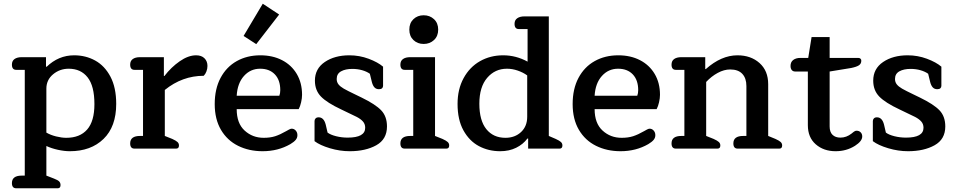

<svg xmlns="http://www.w3.org/2000/svg" viewBox="-20 -798 5132 1031"><path d="M44 185Q44 145 97 145H113V-423H67Q44 -423 44 -451Q44 -471 58 -481Q72 -491 97 -491H227V-441L230 -439Q294 -501 378 -501Q440 -501 491 -473Q542 -445 573 -386.5Q604 -328 604 -240Q604 -118 536 -52Q468 14 355 14Q326 14 291.5 6.5Q257 -1 229 -14V145L270 161Q291 169 298 176.5Q305 184 305 196Q305 213 290 213H67Q44 213 44 185ZM487 -239Q487 -336 450.5 -382.5Q414 -429 349 -429Q301 -429 265 -399Q229 -369 229 -322V-86Q251 -73 281 -65.5Q311 -58 336 -58Q409 -58 448 -102.5Q487 -147 487 -239Z M679 -28Q679 -68 732 -68H748V-423H702Q679 -423 679 -451Q679 -471 693 -481Q707 -491 732 -491H860V-390H863Q899 -437 945 -469Q991 -501 1033 -501Q1062 -501 1078 -485Q1094 -469 1094 -444Q1094 -429 1088.5 -414.5Q1083 -400 1074 -391Q959 -391 865 -315V-68L905 -52Q925 -43 933 -35.5Q941 -28 941 -17Q941 0 926 0H702Q679 0 679 -28Z M1288 -605 1391 -778 1479 -720 1356 -561ZM1133 -239Q1133 -321 1164.5 -380Q1196 -439 1251.5 -470Q1307 -501 1378 -501Q1444 -501 1494.5 -475Q1545 -449 1573.5 -401Q1602 -353 1602 -289Q1602 -271 1597 -249Q1592 -227 1584 -212H1251Q1251 -136 1293.5 -97Q1336 -58 1396 -58Q1431 -58 1457.5 -66.5Q1484 -75 1517 -94Q1521 -96 1530.5 -101.5Q1540 -107 1546 -107Q1559 -107 1568 -97Q1577 -87 1577 -72Q1577 -58 1568 -47Q1559 -36 1539 -24Q1473 14 1390 14Q1317 14 1258.5 -15Q1200 -44 1166.5 -101Q1133 -158 1133 -239ZM1480 -284Q1485 -297 1485 -314Q1485 -368 1456 -398.5Q1427 -429 1377 -429Q1325 -429 1290 -390Q1255 -351 1251 -284Z M1669 -40V-148Q1669 -156 1674.5 -162Q1680 -168 1691 -168Q1719 -168 1729 -129L1739 -86Q1755 -74 1785 -66.5Q1815 -59 1847 -59Q1941 -59 1941 -112Q1941 -132 1929 -145.5Q1917 -159 1896 -170Q1875 -181 1813 -210Q1736 -246 1703.5 -279.5Q1671 -313 1671 -365Q1671 -429 1724 -465Q1777 -501 1856 -501Q1910 -501 1959.5 -482.5Q2009 -464 2037 -440V-337Q2037 -329 2031.5 -324Q2026 -319 2015 -319Q2000 -319 1991 -328.5Q1982 -338 1977 -357L1966 -402Q1949 -414 1924.5 -421Q1900 -428 1872 -428Q1835 -428 1811.5 -415Q1788 -402 1788 -374Q1788 -357 1797.5 -345Q1807 -333 1826 -322Q1845 -311 1889 -290L1922 -274Q1996 -238 2027 -205.5Q2058 -173 2058 -119Q2058 -50 2000.5 -18Q1943 14 1858 14Q1805 14 1751.5 -2Q1698 -18 1669 -40Z M2178 -639Q2178 -674 2200 -695Q2222 -716 2255 -716Q2288 -716 2310.5 -695Q2333 -674 2333 -639Q2333 -604 2310.5 -583Q2288 -562 2255 -562Q2222 -562 2200 -583Q2178 -604 2178 -639ZM2130 -28Q2130 -68 2183 -68H2199V-423H2153Q2130 -423 2130 -451Q2130 -471 2144 -481Q2158 -491 2183 -491H2316V-68L2356 -52Q2376 -43 2384 -35.5Q2392 -28 2392 -17Q2392 0 2377 0H2153Q2130 0 2130 -28Z M2437 -240Q2437 -319 2469.5 -378.5Q2502 -438 2557.5 -469.5Q2613 -501 2682 -501Q2751 -501 2813 -467V-642H2766Q2743 -642 2743 -670Q2743 -690 2757.5 -700Q2772 -710 2796 -710H2927V-68L2964 -52Q2984 -43 2992 -35.5Q3000 -28 3000 -17Q3000 0 2985 0H2816V-54H2812Q2789 -23 2751.5 -4.5Q2714 14 2666 14Q2603 14 2551.5 -13.5Q2500 -41 2468.5 -98Q2437 -155 2437 -240ZM2811 -171V-393Q2789 -409 2760 -419Q2731 -429 2702 -429Q2638 -429 2596 -380Q2554 -331 2554 -241Q2554 -151 2591.5 -104.5Q2629 -58 2694 -58Q2745 -58 2778 -89Q2811 -120 2811 -171Z M3055 -239Q3055 -321 3086.5 -380Q3118 -439 3173.5 -470Q3229 -501 3300 -501Q3366 -501 3416.5 -475Q3467 -449 3495.5 -401Q3524 -353 3524 -289Q3524 -271 3519 -249Q3514 -227 3506 -212H3173Q3173 -136 3215.5 -97Q3258 -58 3318 -58Q3353 -58 3379.5 -66.5Q3406 -75 3439 -94Q3443 -96 3452.5 -101.5Q3462 -107 3468 -107Q3481 -107 3490 -97Q3499 -87 3499 -72Q3499 -58 3490 -47Q3481 -36 3461 -24Q3395 14 3312 14Q3239 14 3180.5 -15Q3122 -44 3088.5 -101Q3055 -158 3055 -239ZM3402 -284Q3407 -297 3407 -314Q3407 -368 3378 -398.5Q3349 -429 3299 -429Q3247 -429 3212 -390Q3177 -351 3173 -284Z M3586 -28Q3586 -68 3639 -68H3655V-423H3609Q3586 -423 3586 -451Q3586 -471 3600 -481Q3614 -491 3639 -491H3767V-427H3770Q3853 -501 3940 -501Q4012 -501 4058.5 -459.5Q4105 -418 4105 -346V-68L4144 -52Q4164 -43 4172 -35.5Q4180 -28 4180 -17Q4180 0 4165 0H3941Q3918 0 3918 -28Q3918 -68 3971 -68H3988V-336Q3988 -378 3966 -401.5Q3944 -425 3901 -425Q3868 -425 3834 -406.5Q3800 -388 3772 -358V-68L3812 -52Q3832 -43 3840 -35.5Q3848 -28 3848 -17Q3848 0 3833 0H3609Q3586 0 3586 -28Z M4318 -126V-414H4250Q4238 -414 4231.5 -422Q4225 -430 4225 -444Q4225 -465 4239.5 -476Q4254 -487 4278 -487H4320L4338 -599H4435V-487H4589Q4596 -487 4600.5 -483Q4605 -479 4605 -472Q4605 -456 4592.5 -447.5Q4580 -439 4551 -433L4435 -414V-119Q4435 -89 4450.5 -74Q4466 -59 4493 -59Q4525 -59 4553 -81Q4556 -83 4563.5 -89.5Q4571 -96 4580 -96Q4593 -96 4601.5 -87.5Q4610 -79 4610 -65Q4610 -40 4571 -15Q4525 14 4467 14Q4403 14 4360.5 -23Q4318 -60 4318 -126Z M4667 -40V-148Q4667 -156 4672.5 -162Q4678 -168 4689 -168Q4717 -168 4727 -129L4737 -86Q4753 -74 4783 -66.5Q4813 -59 4845 -59Q4939 -59 4939 -112Q4939 -132 4927 -145.5Q4915 -159 4894 -170Q4873 -181 4811 -210Q4734 -246 4701.5 -279.5Q4669 -313 4669 -365Q4669 -429 4722 -465Q4775 -501 4854 -501Q4908 -501 4957.5 -482.5Q5007 -464 5035 -440V-337Q5035 -329 5029.5 -324Q5024 -319 5013 -319Q4998 -319 4989 -328.5Q4980 -338 4975 -357L4964 -402Q4947 -414 4922.5 -421Q4898 -428 4870 -428Q4833 -428 4809.5 -415Q4786 -402 4786 -374Q4786 -357 4795.5 -345Q4805 -333 4824 -322Q4843 -311 4887 -290L4920 -274Q4994 -238 5025 -205.5Q5056 -173 5056 -119Q5056 -50 4998.5 -18Q4941 14 4856 14Q4803 14 4749.5 -2Q4696 -18 4667 -40Z"/></svg>

Font: Maitree Semibold
Style: Regular
Weight: 600
Designer: CadsonDemak Team
Foundry: CadsonDemak
Version: Version 1.000